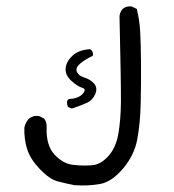

<svg xmlns="http://www.w3.org/2000/svg" viewBox="-20 -399 540 597"><path d="M211.9 176.8Q185.5 171.9 159.7 165Q133.8 158.2 104 127Q74.2 95.7 64.5 64.9Q54.7 34.2 55.7 -2Q58.6 -16.6 68.4 -28.3Q82 -41 101.6 -38.1L117.2 -30.3Q126 -19.5 125 -2Q123 52.7 149.4 81.5Q175.8 110.4 209 113.8Q242.2 117.2 267.6 114.7Q293 112.3 316.4 86.9Q339.8 61.5 347.7 18.6Q355.5 -24.4 356 -83Q356.4 -141.6 351.6 -349.6Q353.5 -362.3 361.3 -371.1Q372.1 -380.9 389.6 -378.9L405.3 -371.1Q414.1 -336.9 416 -298.3Q418 -259.8 418.5 -200.7Q418.9 -141.6 417.5 -78.1Q416 -14.6 406.7 34.7Q397.5 84 362.3 125.5Q327.1 167 290 173.3Q252.9 179.7 211.9 176.8ZM203.1 -61.5 191.4 -66.4Q187.5 -74.2 188.5 -85L193.4 -90.8Q224.6 -92.8 237.3 -107.4Q250 -122.1 235.8 -126Q221.7 -129.9 202.1 -147.5Q182.6 -165 184.1 -186Q185.5 -207 205.1 -225.6Q224.6 -244.1 260.7 -246.1Q271.5 -238.3 268.6 -225.6Q242.2 -212.9 228 -200.2Q213.9 -187.5 219.2 -175.3Q224.6 -163.1 242.7 -157.7Q260.7 -152.3 272.5 -139.2Q284.2 -126 276.4 -106.9Q268.6 -87.9 251 -79.6Q233.4 -71.3 203.1 -61.5Z"/></svg>

Font: JasonHandwriting4
Style: Regular
Weight: 400
Version: Version 1.01.21